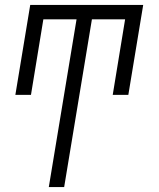

<svg xmlns="http://www.w3.org/2000/svg" viewBox="-20 -540 640 775"><path d="M177 215 289 -462H155L105 -157H42L102 -520H558L498 -157H435L485 -462H351L239 215Z"/></svg>

Font: Iosevka Light Extended Oblique
Style: Regular
Weight: 300
Width: 7
Italic angle: -9°
Monospace: yes
Designer: Belleve Invis
Foundry: Belleve Invis
Version: Version 32.5.0; ttfautohint (v1.8.4)